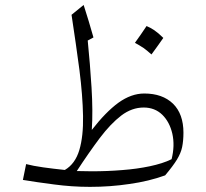

<svg xmlns="http://www.w3.org/2000/svg" viewBox="-20 -734 820 763"><path d="M553.3 -362.4C518.6 -362.4 484.3 -350 450.5 -325.7C416.7 -301 381.4 -264.8 344.8 -217.6C348.1 -267.1 347.6 -323.3 343.8 -385.7C340 -448.1 334.8 -510.5 328.6 -572.9L351.4 -585.2C339.5 -628.1 326.2 -671 312.4 -714.3L264.3 -675.2C276.2 -596.7 286.7 -523.8 295.7 -455.7C304.3 -387.6 309 -327.1 310 -273.3C311 -219.5 306.2 -174.3 295.2 -137.6C284.3 -101 264.8 -74.3 237.6 -58.6C206.7 -61.9 178.1 -65.2 151.4 -69C124.3 -72.9 101.9 -77.1 83.8 -81.9L71 -19C106.7 -12.9 148.1 -7.1 194.8 -1C241 5.2 288.6 8.6 337.6 8.6C391.4 8.6 443.8 4.8 494.8 -2.9C545.7 -10 592.9 -21.4 636.2 -37.1C657.1 -61.9 672.9 -82.9 683.3 -100C693.3 -116.7 700.5 -133.3 703.8 -149.5C707.1 -165.7 709 -184.8 709 -206.7C709 -256.2 695.2 -294.8 667.6 -321.9C639.5 -349 601.4 -362.4 553.3 -362.4ZM551 -306.7C580.5 -306.7 605.2 -297.1 624.8 -278.1C644.3 -259 657.6 -233.8 664.8 -202.9C671.9 -171.4 671 -137.6 661.9 -101.4C638.1 -89.5 609 -80.5 575.2 -73.3C541.4 -66.2 504.8 -61 465.2 -58.1C425.7 -54.8 385.2 -53.3 344.3 -53.3C334.3 -53.3 324.8 -53.3 314.8 -53.8C304.8 -53.8 295.2 -53.8 285.2 -54.3C317.6 -103.8 348.1 -147.6 376.7 -185.7C405.2 -223.3 433.8 -253.3 461.9 -274.8C490 -296.2 520 -306.7 551 -306.7ZM562.4 -630.5C554.3 -618.6 546.7 -607.6 539.5 -596.7C531.9 -585.7 524.3 -574.8 516.2 -563.8C527.6 -557.6 539 -551 550.5 -543.3C561.4 -535.2 571.9 -526.7 581.9 -517.6C590 -528.6 598.1 -540 606.2 -551C613.8 -561.9 621.4 -572.4 629 -583.3C616.2 -596.2 604.3 -606.2 593.3 -613.8C582.4 -621 571.9 -626.7 562.4 -630.5Z"/></svg>

Font: Pinar Light
Style: Regular
Weight: 300
Designer: Amin Abedi
Version: Version 2.00;September 9, 2021;FontCreator 13.0.0.2683 64-bi